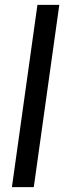

<svg xmlns="http://www.w3.org/2000/svg" viewBox="-20 -770 264 790"><path d="M29 0H119L224 -750H134Z"/></svg>

Font: Mohave Medium
Style: Italic
Weight: 500
Italic angle: -8°
Designer: Gumpita Rahayu
Foundry: Tokotype
Version: Version 2.002; ttfautohint (v1.8.3)